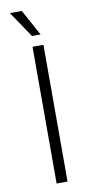

<svg xmlns="http://www.w3.org/2000/svg" viewBox="-98 -927 472 968"><g transform="rotate(-10 138.0 -443.5)"><path d="M110 -700H166V0H110ZM27 -887H88L161 -754H117Z"/></g></svg>

Font: Sarabun ExtraLight
Style: Regular
Weight: 275
Designer: Suppakit Chalermlarp | Katatrad Co.,Ltd.
Foundry: Cadson Demak Co.,Ltd.
Version: Version 1.000; ttfautohint (v1.6)